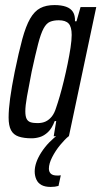

<svg xmlns="http://www.w3.org/2000/svg" viewBox="-20 -538 400 758"><path d="M105 8Q74 8 53.5 1Q33 -6 23.5 -24Q14 -42 14 -74Q14 -106 20 -150Q26 -194 38 -254Q54 -332 68 -383.5Q82 -435 99 -464.5Q116 -494 139 -506Q162 -518 195 -518Q222 -518 240.5 -511.5Q259 -505 268 -491Q277 -477 276 -454H282L298 -510H360L252 0H192L202 -60H196Q185 -31 169.5 -16.5Q154 -2 137.5 3Q121 8 105 8ZM128 -52Q147 -52 160.5 -58.5Q174 -65 184.5 -78Q195 -91 202 -114Q208 -131 216 -158.5Q224 -186 232 -219Q240 -252 247 -286Q254 -320 258.5 -350Q263 -380 263 -400Q263 -432 251 -445Q239 -458 212 -458Q192 -458 177.5 -452Q163 -446 152 -425.5Q141 -405 130.5 -364.5Q120 -324 105 -255Q93 -194 86.5 -157Q80 -120 80 -99Q80 -79 85 -69Q90 -59 100.5 -55.5Q111 -52 128 -52ZM180 200Q158 200 144 192.5Q130 185 123.5 170.5Q117 156 117 139Q117 104 143.5 63Q170 22 214 -10L251 0Q236 12 217.5 34.5Q199 57 186 82.5Q173 108 173 128Q173 140 180.5 147.5Q188 155 206 155Q208 155 211.5 155Q215 155 220 154L211 196Q204 198 196.5 199Q189 200 180 200Z"/></svg>

Font: Saira UltraCondensed Medium
Style: Italic
Weight: 500
Width: 1
Italic angle: -12°
Designer: Hector Gatti with collaboration of the Omnibus-Type team
Foundry: Omnibus-Type
Version: Version 1.101